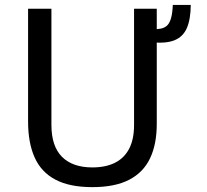

<svg xmlns="http://www.w3.org/2000/svg" viewBox="-20 -759 850 789"><path d="M624.2 -249.8Q624.2 -166.6 596.7 -108.6Q569.2 -50.6 510.8 -20.3Q452.4 10 359.5 10Q265.6 10 207.4 -21Q149.1 -51.9 122.3 -112.1Q95.4 -172.2 95.4 -259.6V-723H191.3V-245.7Q191.3 -157.9 234.9 -114.4Q278.5 -71 359.5 -71Q413.8 -71 452.2 -90Q490.5 -109 510.7 -147.8Q530.9 -186.5 530.9 -245.7V-723H624.2ZM763.9 -738.8Q763.5 -679.6 747.8 -643.6Q732.1 -607.6 696.8 -593.5Q661.5 -579.3 602.5 -585.7V-638.6Q625.4 -638.1 641.5 -641.5Q657.5 -644.9 667.6 -655Q677.6 -665.2 683.1 -685.3Q688.7 -705.4 690.2 -738.8Z"/></svg>

Font: Public Sans Thin
Style: Regular
Weight: 100
Designer: The Public Sans project authors (U.S. Web Design System). Libre Franklin designed by Pablo Impallari and Rodrigo Fuenzal
Version: Version 1.008